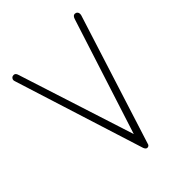

<svg xmlns="http://www.w3.org/2000/svg" viewBox="-179 -700 804 804"><g transform="rotate(-45 222.5 -298.0)"><path d="M222 -73 56 -589Q52 -604 41 -604Q34 -604 29.5 -599.5Q25 -595 25 -589Q25 -586 27 -580L209 -4Q214 8 222 8Q227 8 230.5 5Q234 2 235 -4L418 -580Q419 -583 419 -589Q419 -595 414.5 -599.5Q410 -604 403 -604Q393 -604 388 -589Z"/></g></svg>

Font: Beiruti ExtraLight
Style: Regular
Weight: 250
Designer: Arlette Boutros
Foundry: Boutros
Version: Version 1.41